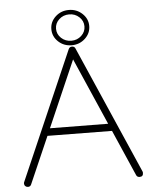

<svg xmlns="http://www.w3.org/2000/svg" viewBox="-58 -902 760 956"><g transform="rotate(-5 322.0 -424.0)"><path d="M321.8 -854Q360.8 -854 388.7 -828.1Q416.5 -802.2 416.5 -766.1Q416.5 -729.5 388.7 -703.6Q360.8 -677.7 321.8 -677.7Q282.2 -677.7 254.6 -703.6Q227.1 -729.5 227.1 -766.1Q227.1 -802.2 254.6 -828.1Q282.2 -854 321.8 -854ZM321.8 -832Q292 -832 271.2 -812.7Q250.5 -793.5 250.5 -766.1Q250.5 -738.8 271.2 -719.5Q292 -700.2 321.8 -700.2Q351.1 -700.2 371.8 -719.5Q392.6 -738.8 392.6 -766.1Q392.6 -793.5 371.8 -812.7Q351.1 -832 321.8 -832ZM304.7 -659.7Q309.6 -670.9 321.8 -670.9Q334 -670.9 338.4 -660.2L617.7 -21Q619.1 -18.1 619.1 -13.2Q619.1 4.9 601.1 4.9Q588.4 4.9 584 -6.3L483.9 -235.4L161.6 -238.8L59.6 -5.4Q55.2 5.9 43 5.9Q35.2 5.9 29.8 0.7Q24.4 -4.4 24.4 -12.2Q24.4 -16.6 25.9 -19.5ZM321.8 -606.9 177.2 -275.4 467.8 -272.5Z"/></g></svg>

Font: Manjari Thin
Style: Regular
Weight: 100
Designer: Santhosh Thottingal <santhosh.thottingal@gmail.com>
Version: Version 2.000